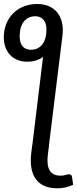

<svg xmlns="http://www.w3.org/2000/svg" viewBox="-38 -784 396 986"><path d="M121 -528.5Q157.5 -528.5 179 -555.5Q200.5 -582.5 200.5 -632.5Q200.5 -665 185.2 -682.8Q170 -700.5 143 -700.5Q106 -700.5 84.5 -673.2Q63 -646 63 -596.5Q63 -563.5 78.2 -546Q93.5 -528.5 121 -528.5ZM337.5 165Q315.5 174.5 297 178.8Q278.5 183 256.5 183Q216 183 188.2 170Q160.5 157 144.2 133.2Q128 109.5 122.8 76Q117.5 42.5 122.5 2L127.5 -39H128L183 -491.5Q165.5 -479 145 -473Q124.5 -467 102 -467Q74.5 -467 52.2 -476Q30 -485 14.2 -501.5Q-1.5 -518 -10 -541Q-18.5 -564 -18.5 -592Q-18.5 -630.5 -5.5 -662.2Q7.5 -694 30.5 -716.5Q53.5 -739 84.8 -751.2Q116 -763.5 152.5 -763.5Q186 -763.5 212.2 -752.5Q238.5 -741.5 255.8 -720.2Q273 -699 280.2 -668.2Q287.5 -637.5 282.5 -598.5L213.5 -39H214L207.5 12Q195 118 272 118Q289.5 118 299.5 114.5Q309.5 111 315.5 111Q321.5 111 326.2 114Q331 117 332.5 128Z"/></svg>

Font: Lato 2
Style: Italic
Weight: 400
Italic angle: -7°
Designer: Lukasz Dziedzic with Adam Twardoch and Botio Nikoltchev
Foundry: tyPoland Lukasz Dziedzic
Version: Version 2.015; 2015-08-06; http://www.latofonts.com/